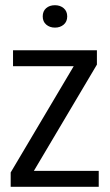

<svg xmlns="http://www.w3.org/2000/svg" viewBox="-20 -717 421 737"><path d="M21 0V-55L263 -463H30V-524H352V-469L110 -61H359V0ZM191 -611Q171 -611 157.5 -622.5Q144 -634 144 -654Q144 -674 157 -685.5Q170 -697 191 -697Q211 -697 224.5 -685.5Q238 -674 238 -654Q238 -634 224.5 -622.5Q211 -611 191 -611Z"/></svg>

Font: Mona Sans SemiCondensed
Style: Regular
Weight: 400
Width: 4
Designer: Deni Anggara
Foundry: GitHub
Version: Version 2.000